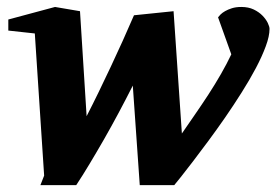

<svg xmlns="http://www.w3.org/2000/svg" viewBox="-20 -520 795 552"><path d="M754.9 -437Q754.9 -416 744.1 -387Q733.4 -357.9 715.6 -324.2Q697.8 -290.5 674.8 -254.2Q651.9 -217.8 627.2 -182.1Q602.5 -146.5 578.4 -114Q554.2 -81.5 534.2 -55.2Q514.2 -28.8 500 -11.2Q485.8 6.3 481 12.2H381.8L361.8 -273.9Q342.3 -235.4 321.3 -196Q300.3 -156.7 279.1 -119.6Q257.8 -82.5 237.5 -48.8Q217.3 -15.1 199.2 12.2H96.2L106.9 -15.1L80.1 -423.8L3.9 -432.1V-463.9L138.2 -500L210 -487.8L229 -186Q246.1 -219.2 263.7 -255.4Q281.2 -291.5 298.6 -328.4Q315.9 -365.2 332.8 -402.6Q349.6 -439.9 365.2 -476.1L479 -487.8L502.9 -136.2Q520 -161.1 539.8 -189.7Q559.6 -218.3 578.9 -247.8Q598.1 -277.3 615.2 -307.1Q632.3 -336.9 645 -363.8L606.9 -470.2Q608.9 -473.1 614 -478.3Q619.1 -483.4 627.2 -488Q635.3 -492.7 646.7 -496.3Q658.2 -500 673.8 -500Q694.3 -500 709.5 -492.7Q724.6 -485.4 734.6 -475.1Q744.6 -464.8 749.8 -454.1Q754.9 -443.4 754.9 -437Z"/></svg>

Font: Charis SIL APac
Style: Bold Italic
Weight: 700
Italic angle: -11°
Foundry: SIL International
Version: Version 5.000